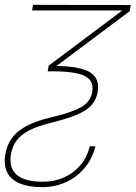

<svg xmlns="http://www.w3.org/2000/svg" viewBox="-47 -562 564 798"><path d="M90.3 -542 496.6 -541 492.2 -515.6 158.2 -265.6H151.4L155.3 -289.1L461.4 -518.6H86.4ZM-1.5 79.1Q-10.7 136.7 23.2 165Q57.1 193.4 130.9 193.4Q179.2 193.4 219.5 175.3Q259.8 157.2 287.6 124Q315.4 90.8 326.2 45.9H349.6Q336.9 97.2 305.2 135.5Q273.4 173.8 227.8 194.8Q182.1 215.8 127.4 215.8Q72.3 215.8 35.4 200.4Q-1.5 185.1 -16.8 154.8Q-32.2 124.5 -24.9 79.1Q-20 50.3 -7.1 26.9Q5.9 3.4 28.3 -15.1Q50.8 -33.7 83.7 -48.1Q116.7 -62.5 161.6 -73.2Q225.1 -88.4 261.7 -103Q298.3 -117.7 315.4 -136.2Q332.5 -154.8 336.4 -180.7Q344.2 -226.6 305.4 -246.1Q266.6 -265.6 168.9 -265.6H155.3L161.1 -288.1H172.9Q244.6 -288.1 287.8 -277.1Q331.1 -266.1 348.1 -242.4Q365.2 -218.8 358.9 -180.7Q355 -156.7 343.3 -138.2Q331.5 -119.6 309.3 -104.7Q287.1 -89.8 252 -77.1Q216.8 -64.5 166 -51.8Q109.9 -38.1 75 -20.3Q40 -2.4 22.2 21.7Q4.4 45.9 -1.5 79.1Z"/></svg>

Font: Inter 17pt Thin
Style: Italic
Weight: 250
Italic angle: -9.3988°
Version: Version 4.001;git-66647c0bb